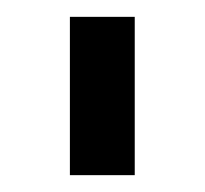

<svg xmlns="http://www.w3.org/2000/svg" viewBox="-20 -738 243 228"><path d="M140 -718V-530H63V-718Z"/></svg>

Font: Museo Sans Medium
Style: Regular
Weight: 500
Designer: Jos Buivenga
Foundry: Jos Buivenga & Rosetta Type Foundry (extension, remastering)
Version: Version 3.600;PS 1.000;hotconv 1.0.88;makeotf.lib2.5.647800;